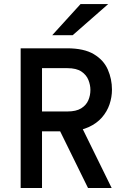

<svg xmlns="http://www.w3.org/2000/svg" viewBox="-20 -942 656 962"><path d="M83.5 0V-700H315.5Q401 -700 450.2 -670.5Q499.5 -641 520.2 -593.5Q541 -546 541 -493Q541 -455.5 528.8 -419.2Q516.5 -383 490.8 -353.5Q465 -324 425 -305.5Q385 -287 330 -284H190.5V0ZM421 0 274.5 -298 388 -308.5 539.5 0ZM190.5 -383.5H317.5Q361.5 -383.5 386.8 -399.2Q412 -415 422.5 -439.5Q433 -464 433 -491.5Q433 -516 423 -541.2Q413 -566.5 388 -583.5Q363 -600.5 317.5 -600.5H190.5ZM241.5 -765.5 383.5 -921.5H522L344 -765.5Z"/></svg>

Font: Overpass Mono Light SemiBold
Style: Regular
Weight: 600
Monospace: yes
Version: Version 4.000